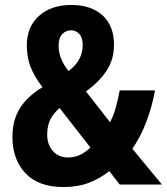

<svg xmlns="http://www.w3.org/2000/svg" viewBox="-20 -743 672 773"><path d="M267 -723Q347 -723 393 -681Q439 -639 439 -563Q439 -503 408.5 -457.5Q378 -412 326 -375L423 -251Q437 -277 446 -309.5Q455 -342 462 -379H604Q594 -321 571.5 -259Q549 -197 513 -144L632 0H462L420 -54Q382 -24 337.5 -7Q293 10 235 10Q135 10 82.5 -45.5Q30 -101 30 -192Q30 -259 60 -307Q90 -355 151 -392Q118 -435 103 -474Q88 -513 88 -561Q88 -635 137 -679Q186 -723 267 -723ZM266 -621Q246 -621 231 -606Q216 -591 216 -558Q216 -507 256 -457Q313 -499 313 -562Q313 -592 299 -606.5Q285 -621 266 -621ZM220 -308Q195 -287 182.5 -261.5Q170 -236 170 -201Q170 -161 193 -135Q216 -109 253 -109Q281 -109 302.5 -119.5Q324 -130 344 -149Z"/></svg>

Font: Noto Sans Thai Cond
Style: Bold
Weight: 700
Width: 3
Designer: Monotype Design Team
Foundry: Monotype Imaging Inc.
Version: Version 2.002; ttfautohint (v1.8.4.7-5d5b)